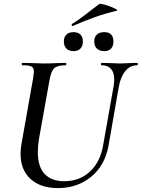

<svg xmlns="http://www.w3.org/2000/svg" viewBox="-20 -946 724 980"><path d="M563 -540Q563 -576 546.5 -594.5Q530 -613 498 -613Q495 -613 495.5 -619Q496 -625 498 -625L540 -624Q574 -622 593 -622Q612 -622 644 -624L680 -625Q684 -625 683.5 -619Q683 -613 680 -613Q644 -613 619.5 -583Q595 -553 586 -501L534 -203Q516 -102 445.5 -44Q375 14 276 14Q187 14 136 -32.5Q85 -79 85 -160Q85 -185 89 -208L149 -546Q153 -572 153 -578Q153 -600 140.5 -606.5Q128 -613 94 -613Q91 -613 91 -619Q91 -625 93 -625L141 -624Q181 -622 203 -622Q231 -622 273 -624L316 -625Q319 -625 318.5 -619Q318 -613 316 -613Q273 -613 257 -598Q241 -583 233 -539L179 -237Q173 -200 173 -170Q173 -95 208 -58Q243 -21 308 -21Q387 -21 440 -71Q493 -121 507 -208L560 -507Q563 -525 563 -540ZM461 -735Q461 -757 474.5 -769.5Q488 -782 512 -782Q535 -782 547 -770Q559 -758 559 -735Q559 -711 547 -698Q535 -685 512 -685Q488 -685 474.5 -698Q461 -711 461 -735ZM306 -735Q306 -757 319 -769.5Q332 -782 355 -782Q378 -782 390.5 -769.5Q403 -757 403 -735Q403 -711 390.5 -698Q378 -685 355 -685Q332 -685 319 -698Q306 -711 306 -735ZM351 -813Q347 -813 346 -817.5Q345 -822 348 -824Q376 -841 405 -863Q434 -885 441 -891Q456 -903 486 -925Q491 -929 518 -921Q545 -913 565.5 -903Q586 -893 575 -891Q513 -876 461.5 -857.5Q410 -839 353 -814Z"/></svg>

Font: Cormorant Garamond SemiBold
Style: Italic
Weight: 600
Italic angle: -10°
Designer: Christian Thalmann (Catharsis Fonts)
Foundry: Catharsis Fonts
Version: Version 4.000